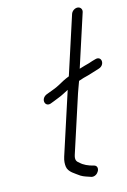

<svg xmlns="http://www.w3.org/2000/svg" viewBox="-88 -723 589 893"><g transform="rotate(-10 206.0 -276.5)"><path d="M343.2 -670C329.5 -670 316 -658.5 312.9 -645L247.6 -362C228.5 -352.8 209.5 -340.6 193 -329C176.2 -317.7 159.9 -311.7 143 -303L130.6 -297C98.7 -278.6 115.5 -236 146.6 -254L159 -260C166.6 -264 174.5 -268 182.8 -272C198.8 -279.2 216.1 -291.6 231.5 -301L161.5 2C157.1 21.1 157.9 36.1 160.7 49C166.8 76.2 198.1 87.8 220.5 102C235 109.5 254.4 112.6 271 117C302.2 120.2 320.8 73.1 291.5 67C265.2 63.6 240.6 54.2 226.3 42C212.9 34.4 206.2 25.3 211.5 2L276 -277C278.1 -286.3 280.7 -296 283.6 -306C285.6 -314.7 288.1 -323.7 290.9 -333C306.9 -340.2 321.3 -346.1 337 -351C357.5 -359 373.8 -366 391.1 -373C423.9 -386.2 414.4 -431.8 382.7 -419C371.2 -415 363.4 -411.7 350.7 -406C337.7 -400.9 317.8 -394.4 303.6 -388L362.9 -645C366 -658.5 356.8 -670 343.2 -670Z"/></g></svg>

Font: HoneyBee
Style: BookIt
Weight: 300
Foundry: Cannot Into Space Fonts
Version: Version 0.89